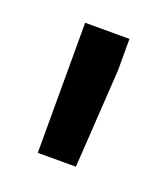

<svg xmlns="http://www.w3.org/2000/svg" viewBox="-62 -797 296 340"><g transform="rotate(20 85.5 -627.5)"><path d="M127.9 -750H44.4V-504.9H116.2L127.9 -690.4Z"/></g></svg>

Font: Bert Sans Medium
Style: Regular
Weight: 500
Designer: Christian Robertson (Google), Cristiano Sobral
Foundry: Google, Cristiano Sobral
Version: Version 3.101